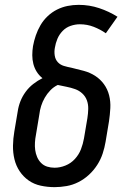

<svg xmlns="http://www.w3.org/2000/svg" viewBox="-20 -763 540 791"><path d="M205 8Q176 8 148 2Q120 -4 98 -19.5Q76 -35 61 -57.5Q46 -80 39.5 -107Q33 -134 33.5 -163Q34 -192 39 -221L53 -304Q56 -325 64 -345.5Q72 -366 85.5 -384.5Q99 -403 117 -417Q135 -431 155 -441Q141 -452 131.5 -467Q122 -482 117.5 -499.5Q113 -517 113 -535.5Q113 -554 116 -573Q120 -595 127.5 -617Q135 -639 147 -659.5Q159 -680 176.5 -696.5Q194 -713 215 -723.5Q236 -734 258.5 -738.5Q281 -743 304 -743Q348 -743 388.5 -729.5Q429 -716 464 -694L416 -626Q393 -642 366 -652.5Q339 -663 309 -663Q290 -663 271 -656.5Q252 -650 238 -635.5Q224 -621 216.5 -603Q209 -585 206 -566Q203 -550 205.5 -534Q208 -518 218 -507Q228 -496 243 -491.5Q258 -487 274 -484Q300 -478 325.5 -471Q351 -464 372 -450.5Q393 -437 408 -416.5Q423 -396 429.5 -370.5Q436 -345 434.5 -317.5Q433 -290 429 -263L415 -179Q411 -155 403 -130.5Q395 -106 380.5 -83.5Q366 -61 346.5 -43Q327 -25 303.5 -13Q280 -1 254.5 3.5Q229 8 205 8ZM205 -72Q227 -72 249.5 -81Q272 -90 288.5 -108Q305 -126 313.5 -148Q322 -170 326 -193L340 -276Q343 -295 343.5 -314Q344 -333 338 -349.5Q332 -366 319 -378Q306 -390 289 -396Q272 -402 254 -405.5Q236 -409 218 -413Q218 -413 218 -413Q218 -413 218 -413Q201 -405 187.5 -391Q174 -377 164.5 -360.5Q155 -344 149.5 -326.5Q144 -309 142 -291L128 -207Q125 -192 124 -176Q123 -160 125 -145Q127 -130 133 -116Q139 -102 149.5 -91.5Q160 -81 174.5 -76.5Q189 -72 205 -72Z"/></svg>

Font: Iosevka Slab Medium
Style: Italic
Weight: 500
Italic angle: -9°
Monospace: yes
Designer: Belleve Invis
Foundry: Belleve Invis
Version: Version 11.1.0; ttfautohint (v1.8.3)